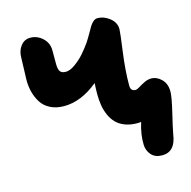

<svg xmlns="http://www.w3.org/2000/svg" viewBox="-112 -723 999 1003"><g transform="rotate(-15 387.5 -222.0)"><path d="M644 168Q605.5 168 585.2 144.5Q564.9 121.1 564 89.8Q562 34.2 582 -28.8Q576.2 -27.8 562 -27.8Q524.9 -27.8 496.3 -38.6Q467.8 -49.3 449.5 -67.6Q431.2 -85.9 419.4 -112.1Q407.7 -138.2 402.8 -166.7Q397.9 -195.3 397.9 -229Q397.9 -253.9 399.9 -288.1Q308.6 -212.9 215.8 -212.9Q172.9 -212.9 141.1 -229.2Q109.4 -245.6 92.5 -272.9Q75.7 -300.3 67.9 -330.8Q60.1 -361.3 60.1 -395Q60.1 -410.2 62 -453.1Q64 -496.1 64 -516.1Q64 -552.2 83.7 -578.1Q103.5 -604 136.2 -604Q172.9 -604 201.9 -577.4Q231 -550.8 231 -509.8V-436Q231 -409.7 239.3 -396.7Q247.6 -383.8 271 -383.8Q293.5 -383.8 322.8 -405.3Q352.1 -426.8 373.3 -451.2Q394.5 -475.6 413.1 -502Q424.3 -518.6 438 -542.7Q451.7 -566.9 459.2 -579.6Q466.8 -592.3 477.8 -602.1Q488.8 -611.8 501 -611.8Q536.6 -611.8 567.4 -587.2Q598.1 -562.5 598.1 -526.9Q598.1 -510.3 584.5 -410.6Q570.8 -311 570.8 -229Q570.8 -198.2 597.2 -198.2Q606 -198.2 620.6 -207.5Q635.3 -216.8 653.8 -225.8Q672.4 -234.9 691.9 -234.9Q720.7 -234.9 745.8 -210.4Q771 -186 771 -143.1Q771 -114.3 752 -34.9Q732.9 44.4 727.1 77.1Q714.8 168 644 168Z"/></g></svg>

Font: Shantell Sans Irregular
Style: Regular
Weight: 800
Designer: Stephen Nixon, Anya Danilova, Shantell Martin
Foundry: Arrow Type
Version: Version 1.006;[9816181b4]